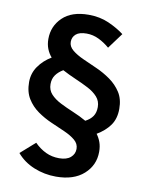

<svg xmlns="http://www.w3.org/2000/svg" viewBox="-85 -749 684 885"><g transform="rotate(10 256.5 -306.5)"><path d="M238 74Q184 74 135 54Q86 34 54 -4L122 -64Q147 -39 175.5 -25.5Q204 -12 238 -12Q273 -12 291.5 -28Q310 -44 310 -68Q310 -92 290.5 -108.5Q271 -125 240.5 -138.5Q210 -152 175.5 -167Q141 -182 110.5 -203.5Q80 -225 60.5 -256.5Q41 -288 41 -334Q41 -375 64 -408Q87 -441 124 -463Q110 -479 102 -499.5Q94 -520 94 -545Q94 -605 136.5 -646Q179 -687 258 -687Q311 -687 353.5 -668Q396 -649 426 -626L372 -553Q349 -573 321.5 -586.5Q294 -600 264 -600Q230 -600 214 -586Q198 -572 198 -550Q198 -528 218 -511.5Q238 -495 269 -481Q300 -467 335 -451.5Q370 -436 401 -414Q432 -392 452 -361Q472 -330 472 -284Q472 -238 450 -207Q428 -176 389 -153Q401 -137 408 -117.5Q415 -98 415 -73Q415 -10 368 32Q321 74 238 74ZM140 -342Q140 -314 157.5 -295Q175 -276 203.5 -261.5Q232 -247 264.5 -233.5Q297 -220 327 -203Q350 -215 361.5 -232Q373 -249 373 -275Q373 -303 355.5 -322.5Q338 -342 310 -356.5Q282 -371 249.5 -385Q217 -399 187 -415Q165 -402 152.5 -384.5Q140 -367 140 -342Z"/></g></svg>

Font: Source Sans Pro SemiBold
Style: Regular
Weight: 600
Designer: Paul D. Hunt
Foundry: Adobe Systems Incorporated
Version: Version 2.045;hotconv 1.0.109;makeotfexe 2.5.65596